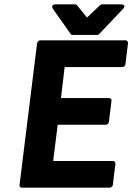

<svg xmlns="http://www.w3.org/2000/svg" viewBox="-20 -853 610 885"><path d="M70 0C69 5 73 12 81 12H485C490 12 499 8 500 0L512 -98C513 -103 509 -111 501 -111H225L246 -278H468C473 -278 481 -283 482 -291L494 -389C495 -394 491 -401 483 -401H261L278 -544H544C549 -544 557 -548 558 -556L570 -654C571 -659 567 -667 559 -667H165C160 -667 152 -662 151 -654ZM450 -833C447 -833 444 -832 441 -829L381 -772L335 -829C333 -831 330 -833 326 -833H236C211 -833 224 -812 224 -812L306 -696C308 -693 311 -692 315 -692H427C431 -692 434 -693 437 -696L547 -812C565 -831 540 -833 540 -833Z"/></svg>

Font: Falling Sky
Style: BdObl
Weight: 700
Designer: Paul D. Hunt
Foundry: Adobe Systems Incorporated
Version: Version 1.02